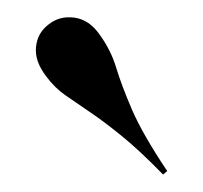

<svg xmlns="http://www.w3.org/2000/svg" viewBox="-20 -685 236 223"><path d="M169.4 -482.3Q141.9 -510.5 121 -527.4Q100 -544.4 83.9 -555.2Q67.7 -566.1 55.6 -574.6Q43.5 -583.1 33.9 -596Q20.2 -613.7 21.8 -630.2Q23.4 -646.8 36.3 -656.5Q49.2 -666.9 66.5 -664.5Q83.9 -662.1 96 -644.4Q108.9 -626.6 114.9 -606.5Q121 -586.3 133.1 -558.1Q145.2 -529.8 174.2 -486.3Z"/></svg>

Font: Playfair 144pt SemiCondensed Medium
Style: Regular
Weight: 500
Width: 4
Designer: Claus Eggers Sørensen
Foundry: Claus Eggers Sørensen
Version: Version 2.203